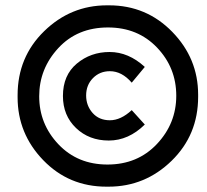

<svg xmlns="http://www.w3.org/2000/svg" viewBox="-20 -709 776 720"><path d="M387 -9H379Q238 -9 142 -108.5Q46 -208 46 -344V-352Q46 -495 145.5 -592Q245 -689 381 -689H389Q529 -689 626 -589.5Q723 -490 723 -354V-346Q723 -203 623.5 -106Q524 -9 387 -9ZM383 -92Q496 -92 568.5 -169Q641 -246 641 -350Q641 -455 569 -530.5Q497 -606 385 -606Q270 -606 198.5 -528.5Q127 -451 127 -348Q127 -244 199 -168Q271 -92 383 -92ZM388 -182Q314 -182 265 -229Q216 -276 216 -349Q216 -427 268 -470.5Q320 -514 391 -514Q462 -514 523 -458L474 -399Q437 -442 392 -442Q354 -442 328.5 -416Q303 -390 303 -351Q303 -313 327.2 -285.5Q351.5 -258 392 -258Q433 -258 474 -296L523 -242Q462 -182 388 -182Z"/></svg>

Font: Argentum Novus
Style: Bold Italic
Weight: 700
Designer: Julieta Ulanovsky (font) & Cristiano Sobral (main changes)
Foundry: Julieta Ulanovsky (font) & Cristiano Sobral (main changes)
Version: Version 3.00;November 27, 2020;FontCreator 13.0.0.2655 64-bi